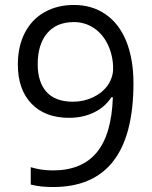

<svg xmlns="http://www.w3.org/2000/svg" viewBox="-20 -744 612 774"><path d="M489 -578Q460 -649 405.5 -686.5Q351 -724 278 -724Q211 -724 159.5 -695Q108 -666 80 -611.5Q52 -557 52 -484Q52 -383 107 -326Q162 -269 258 -269Q314 -269 358.5 -290.5Q403 -312 429 -352H435Q430 -202 370 -129.5Q310 -57 193 -57Q146 -57 104 -70V0Q141 10 194 10Q518 10 518 -409Q518 -505 489 -578ZM360 -630Q396 -605 416 -561.5Q436 -518 436 -467Q436 -433 415 -401Q393 -370 355.5 -352Q318 -334 274 -334Q203 -334 167.5 -373.5Q132 -413 132 -485Q132 -565 170 -610Q208 -655 278 -655Q323 -655 360 -630Z"/></svg>

Font: OpenSansMMV
Style: Regular
Weight: 400
Designer: Steve Matteson
Foundry: Ascender Corporation
Version: Version 4.000